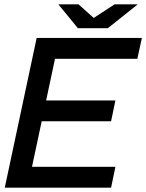

<svg xmlns="http://www.w3.org/2000/svg" viewBox="-20 -865 674 885"><path d="M2 0 149 -690H254L107 0ZM52 0 72 -96H512L492 0ZM117 -306 137 -402H512L492 -306ZM178 -594 199 -690H634L613 -594ZM372 -735 387 -766 508 -845H615L477 -735ZM339 -735 249 -845H342L430 -766L444 -735Z"/></svg>

Font: Radio Canada Big
Style: Italic
Weight: 400
Italic angle: -12°
Designer: Étienne Aubert Bonn
Foundry: Coppers and Brasses
Version: Version 1.001